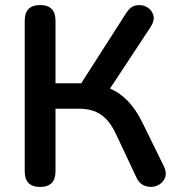

<svg xmlns="http://www.w3.org/2000/svg" viewBox="-20 -733 710 761"><path d="M139 8Q78 8 78 -54V-651Q78 -713 139 -713Q200 -713 200 -651V-403H302L480 -681Q496 -707 519 -711.5Q542 -716 561.5 -705.5Q581 -695 587.5 -673.5Q594 -652 577 -626L416 -382Q494 -349 543 -250L628 -77Q643 -47 633 -26Q623 -5 601 3.5Q579 12 555.5 4Q532 -4 520 -31L439 -203Q414 -256 379.5 -279Q345 -302 295 -302H200V-54Q200 8 139 8Z"/></svg>

Font: Chiron GoRound TC M
Style: Regular
Weight: 500
Designer: Ryoko NISHIZUKA 西塚涼子 (kana, bopomofo & ideographs); Paul D. Hunt (Latin, Greek & Cyrillic); Sandoll Communications 산돌커뮤니
Foundry: Adobe
Version: Version 1.000;hotconv 1.1.1;makeotfexe 2.6.0